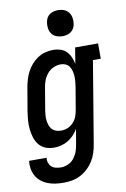

<svg xmlns="http://www.w3.org/2000/svg" viewBox="-107 -815 711 1087"><g transform="rotate(-10 248.0 -271.0)"><path d="M169 213Q146 213 123 210Q100 207 79 199Q58 191 41 177.5Q24 164 13 145Q2 126 -2 103Q-6 80 -3 57H98Q95 72 100 86Q105 100 115 109Q125 118 139.5 121.5Q154 125 169 125Q189 125 209.5 116Q230 107 243.5 90Q257 73 264.5 53Q272 33 275 12L290 -75Q279 -56 263.5 -40Q248 -24 229.5 -13Q211 -2 190.5 3Q170 8 150 8Q124 8 101 -1Q78 -10 63 -29Q48 -48 41 -71.5Q34 -95 31.5 -119.5Q29 -144 31 -170Q33 -196 37 -221L59 -351Q63 -374 69.5 -396.5Q76 -419 87 -440.5Q98 -462 114 -480.5Q130 -499 150.5 -512.5Q171 -526 194 -532Q217 -538 240 -538Q262 -538 282 -531.5Q302 -525 316 -510.5Q330 -496 338 -477Q346 -458 350 -438L365 -530H497V-442H452L374 26Q370 51 362.5 75Q355 99 341.5 121Q328 143 308.5 161.5Q289 180 266 192Q243 204 218 208.5Q193 213 169 213ZM206 -80Q225 -80 243.5 -87.5Q262 -95 276 -110Q290 -125 297 -143.5Q304 -162 307 -181L329 -311Q331 -326 332.5 -341.5Q334 -357 333 -371.5Q332 -386 328.5 -400.5Q325 -415 317 -426.5Q309 -438 296 -444Q283 -450 268 -450Q247 -450 226.5 -441Q206 -432 191.5 -415Q177 -398 169 -378Q161 -358 158 -337L136 -207Q134 -193 133 -178Q132 -163 134 -149Q136 -135 140.5 -122Q145 -109 154.5 -99Q164 -89 177.5 -84.5Q191 -80 206 -80ZM306 -605Q288 -605 271.5 -611.5Q255 -618 245 -631.5Q235 -645 232.5 -662.5Q230 -680 233 -698Q235 -711 241 -722.5Q247 -734 258 -741.5Q269 -749 281.5 -752Q294 -755 306 -755Q324 -755 340.5 -748.5Q357 -742 367 -728.5Q377 -715 380 -697.5Q383 -680 380 -662Q378 -649 371.5 -637.5Q365 -626 354.5 -618.5Q344 -611 331.5 -608Q319 -605 306 -605Z"/></g></svg>

Font: Iosevka Slab Semibold
Style: Italic
Weight: 600
Italic angle: -9°
Monospace: yes
Designer: Belleve Invis
Foundry: Belleve Invis
Version: Version 11.1.1; ttfautohint (v1.8.3)